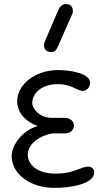

<svg xmlns="http://www.w3.org/2000/svg" viewBox="-20 -903 506 940"><path d="M249 17C311 17 441 2 441 -59C441 -73 432 -87 411 -87C396 -87 382 -81 365 -75C340 -65 308 -53 252 -53C161 -53 116 -98 116 -146C116 -191 161 -235 236 -250H298C327 -250 342 -269 342 -288C342 -307 327 -326 295 -326H234C174 -326 138 -370 138 -399C138 -449 187 -491 262 -491C305 -491 331 -479 351 -469C364 -463 375 -458 385 -458C405 -458 421 -477 421 -498C421 -544 324 -560 264 -560C158 -560 64 -494 64 -406C64 -364 92 -312 165 -286C89 -265 37 -192 37 -138C37 -58 119 17 249 17ZM335 -837C336 -840 337 -844 337 -847C337 -870 326 -883 302 -883C284 -883 273 -870 266 -855L199 -699C197 -695 195 -685 195 -682C195 -663 206 -648 232 -648C252 -648 260 -667 267 -683Z"/></svg>

Font: Numismatica Pro
Style: Regular
Weight: 400
Designer: Chris Hopkins
Foundry: Edward C. D. Hopkins
Version: Version 2.19D